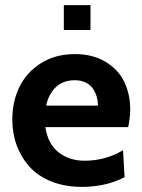

<svg xmlns="http://www.w3.org/2000/svg" viewBox="-20 -719 555 749"><path d="M333 -602H229V-699H333ZM299 10Q233 10 180.5 -11Q128 -32 95.2 -68.5Q62.5 -105 45.2 -152Q28 -199 28 -253Q28 -322.5 55.8 -379.8Q83.5 -437 139.8 -472.5Q196 -508 272 -508Q341.5 -508 391.2 -478.2Q441 -448.5 464.5 -400.2Q488 -352 488 -291Q488 -261.5 480 -223H157Q167 -157 208.8 -124.5Q250.5 -92 310 -92Q391 -92 460 -133L466 -28Q394 10 299 10ZM160 -307H362Q362 -325 357.2 -341.8Q352.5 -358.5 342.5 -373.2Q332.5 -388 314.2 -397Q296 -406 272 -406Q226 -406 197.8 -379Q169.5 -352 160 -307Z"/></svg>

Font: Cabin
Style: Bold
Weight: 700
Designer: Pablo Impallari
Foundry: Pablo Impallari. http://www.impallari.com Igino Marini. http://www.ikern.com
Version: Version 3.001;hotconv 1.0.109;makeotfexe 2.5.65596